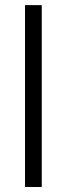

<svg xmlns="http://www.w3.org/2000/svg" viewBox="-20 -748 267 768"><path d="M147 -727.5V0H80.1V-727.5Z"/></svg>

Font: Inter 28pt Light
Style: Regular
Weight: 300
Designer: Rasmus Andersson
Foundry: rsms
Version: Version 4.001;git-66647c0bb